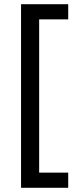

<svg xmlns="http://www.w3.org/2000/svg" viewBox="-20 -734 369 912"><path d="M304 158H80V-714H304V-642H166V86H304Z"/></svg>

Font: Noto Sans Sharada
Style: Regular
Weight: 400
Designer: Monotype Design Team
Foundry: Monotype Imaging Inc.
Version: Version 2.006; ttfautohint (v1.8.4.7-5d5b)